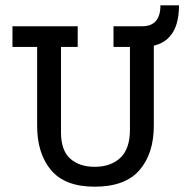

<svg xmlns="http://www.w3.org/2000/svg" viewBox="-20 -688 739 724"><path d="M560 -214Q560 -109 506 -46.5Q452 16 337 16Q225 16 172.5 -46.5Q120 -109 120 -214V-511H27V-589H273V-511H210V-189Q210 -121 244.5 -90Q279 -59 337 -59Q398 -59 434 -93Q470 -127 470 -199V-511H408V-589H560ZM516 -511V-589Q585 -589 585 -668H655Q655 -589 620 -550Q585 -511 516 -511Z"/></svg>

Font: Podkova Medium
Style: Regular
Weight: 500
Designer: Ilya Yudin
Foundry: Cyreal (www.cyreal.org)
Version: Version 2.103